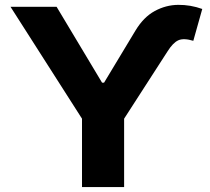

<svg xmlns="http://www.w3.org/2000/svg" viewBox="-20 -755 846 775"><path d="M387.2 -404.8V-421.4H404.8V-404.8ZM22.5 -727.5H208.5L396 -414.6L526.9 -631.8Q559.6 -686 604.5 -710.4Q649.4 -734.9 699.2 -735.4Q749 -735.8 796.4 -718.8L760.3 -590.3Q721.2 -602.1 699.7 -592.3Q678.2 -582.5 656.7 -548.3L481 -275.9V0H311V-275.9Z"/></svg>

Font: Inter 20pt ExtraBold
Style: Regular
Weight: 800
Version: Version 4.001;git-66647c0bb